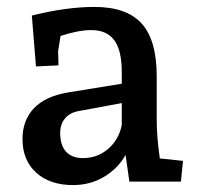

<svg xmlns="http://www.w3.org/2000/svg" viewBox="-20 -525 571 555"><path d="M45 -123Q45 -177 78 -212Q111 -247 178 -258L332 -283V-317Q332 -379 310.5 -408.5Q289 -438 244 -438Q206 -438 155 -421L148 -377L149 -336L84 -333L72 -480Q172 -505 253 -505Q346 -505 389.5 -457Q433 -409 433 -304V-176Q433 -130 442 -67L509 -60L503 0H354L343 -77Q321 -38 281 -14Q241 10 191 10Q124 10 84.5 -26Q45 -62 45 -123ZM220 -68Q262 -68 293 -95Q324 -122 332 -164V-227L213 -205Q184 -201 169 -184Q154 -167 154 -140Q154 -105 171 -86.5Q188 -68 220 -68Z"/></svg>

Font: Andada Pro SemiBold
Style: Regular
Weight: 600
Designer: Carolina Giovagnoli
Foundry: Huerta Tipografica
Version: Version 3.005